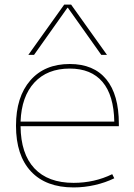

<svg xmlns="http://www.w3.org/2000/svg" viewBox="-20 -810 588 840"><path d="M50 -260Q50 -386 112.5 -458Q175 -530 285 -530Q390 -530 445 -463Q500 -396 500 -268V-258H70Q71 -137 130.5 -73.5Q190 -10 302 -10Q393 -10 471 -48L480 -30Q441 -11 395 -0.5Q349 10 302 10Q181 10 115.5 -60Q50 -130 50 -260ZM480 -278Q478 -393 428.5 -451.5Q379 -510 285 -510Q187 -510 130.5 -449Q74 -388 70 -278ZM261 -790H291L448 -570H423L277 -776H275L129 -570H104Z"/></svg>

Font: Enso Thin
Style: Regular
Weight: 100
Designer: Coji Morishita
Foundry: UNDERFOREST DESIGN
Version: Version 1.000